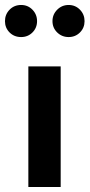

<svg xmlns="http://www.w3.org/2000/svg" viewBox="-52 -752 360 772"><path d="M33 -732Q60 -732 78.5 -713Q97 -694 97 -667Q97 -640 78.5 -621.5Q60 -603 33 -603Q5 -603 -13.5 -621.5Q-32 -640 -32 -667Q-32 -694 -13.5 -713Q5 -732 33 -732ZM224 -732Q251 -732 269.5 -713Q288 -694 288 -667Q288 -640 269.5 -621.5Q251 -603 224 -603Q197 -603 178 -621.5Q159 -640 159 -667Q159 -694 178 -713Q197 -732 224 -732ZM192 -485V0H62V-485Z"/></svg>

Font: Palanquin Dark
Style: Regular
Weight: 400
Designer: Pria Ravichandran
Version: Version 1.001